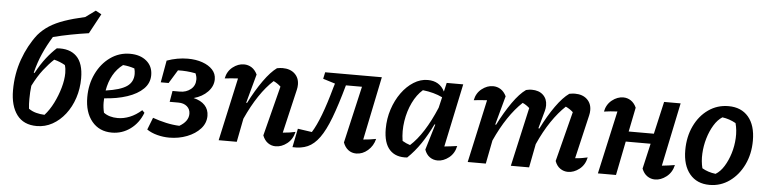

<svg xmlns="http://www.w3.org/2000/svg" viewBox="-46 -977 4850 1215"><g transform="rotate(5 2379.5 -369.0)"><path d="M211 11Q127 11 84.5 -46Q42 -103 42 -202Q42 -306 75 -398.5Q108 -491 164 -563Q194 -598 233 -623Q272 -648 326.5 -667Q381 -686 457 -703L520 -749L557 -729L489 -603Q433 -595 375.5 -584Q318 -573 264 -559Q229 -502 204.5 -446.5Q180 -391 163 -324L168 -322Q200 -381 231.5 -421Q263 -461 295 -490Q376 -497 420.5 -453.5Q465 -410 465 -314Q465 -248 445.5 -189Q426 -130 391 -85Q356 -40 310 -14.5Q264 11 211 11ZM150 -156Q150 -140 150.5 -124.5Q151 -109 153 -94Q174 -79 200 -72Q226 -65 254 -64Q285 -98 309 -146Q333 -194 347.5 -245Q362 -296 362 -339Q362 -367 355 -389Q322 -408 285 -417Q252 -386 219.5 -344.5Q187 -303 155 -240Q150 -199 150 -156Z M688 11Q608 11 561 -46Q514 -103 514 -199Q514 -281 546.5 -348.5Q579 -416 635 -456Q691 -496 760 -496Q825 -496 865 -462.5Q905 -429 905 -373Q905 -322 868 -285.5Q831 -249 766.5 -227.5Q702 -206 621 -201Q620 -188 620 -175Q620 -142 628 -110Q663 -84 717 -84Q755 -84 793.5 -99.5Q832 -115 868 -147L883 -132Q858 -66 805.5 -27.5Q753 11 688 11ZM800 -371Q800 -389 795 -406Q760 -418 722 -421Q646 -364 626 -251Q719 -264 759.5 -292Q800 -320 800 -371Z M1053 11Q1014 11 976 1Q938 -9 910 -28L940 -105Q982 -90 1024.5 -80.5Q1067 -71 1110 -69Q1167 -102 1167 -150Q1167 -179 1146.5 -197Q1126 -215 1091 -215H1036L1048 -285H1095Q1135 -285 1163.5 -308Q1192 -331 1192 -370Q1192 -389 1183 -409Q1126 -420 1071 -418L1019 -333H969L994 -473Q1027 -485 1060.5 -491Q1094 -497 1127 -497Q1179 -497 1220 -482.5Q1261 -468 1284.5 -442.5Q1308 -417 1308 -382Q1308 -338 1274 -302.5Q1240 -267 1185 -252Q1232 -241 1257 -214Q1282 -187 1282 -147Q1282 -101 1250 -65.5Q1218 -30 1165.5 -9.5Q1113 11 1053 11Z M1366 0 1454 -400Q1437 -399 1417.5 -397.5Q1398 -396 1370 -393Q1379 -439 1413 -465.5Q1447 -492 1484 -492Q1511 -492 1533 -478Q1555 -464 1569 -435L1519 -252L1524 -250Q1566 -333 1610.5 -395.5Q1655 -458 1694 -486Q1716 -490 1729 -490Q1778 -490 1806.5 -463.5Q1835 -437 1835 -394Q1835 -377 1831 -361L1766 -83Q1792 -85 1810 -88Q1828 -91 1846 -95Q1835 -47 1800.5 -20Q1766 7 1728 7Q1701 7 1679 -8.5Q1657 -24 1645 -55L1726 -372Q1704 -392 1680 -403Q1634 -361 1591 -297Q1548 -233 1510 -149L1481 0Z M1835 3 1859 -116 1949 -103Q2003 -188 2060 -395L2068 -421L1991 -445L2000 -487H2360L2277 -84Q2317 -87 2358 -95Q2347 -50 2313.5 -21Q2280 8 2240 8Q2211 8 2189.5 -8.5Q2168 -25 2157 -55L2240 -416H2138Q2103 -290 2071.5 -207Q2040 -124 2006 -77Q1972 -30 1931 -12Q1890 6 1835 3Z M2564 5Q2492 11 2452.5 -31.5Q2413 -74 2413 -164Q2413 -229 2432.5 -288.5Q2452 -348 2485.5 -394.5Q2519 -441 2562 -468Q2605 -495 2651 -495Q2727 -495 2759 -431L2772 -487H2877L2792 -85Q2812 -87 2832 -89.5Q2852 -92 2873 -95Q2863 -47 2828.5 -20Q2794 7 2757 7Q2729 7 2707 -8.5Q2685 -24 2674 -55L2723 -218L2718 -219Q2685 -150 2647.5 -94.5Q2610 -39 2564 5ZM2526 -97Q2538 -90 2550 -84.5Q2562 -79 2575 -75Q2662 -153 2735 -326L2751 -394Q2697 -420 2626 -428Q2588 -395 2562 -341Q2536 -287 2526 -223Q2516 -159 2526 -97Z M2948 0 3036 -400Q3019 -399 2999.5 -397.5Q2980 -396 2952 -393Q2961 -439 2995 -465.5Q3029 -492 3066 -492Q3093 -492 3115 -478Q3137 -464 3151 -435L3101 -252L3106 -250Q3148 -333 3192 -395.5Q3236 -458 3276 -486Q3288 -489 3296.5 -490Q3305 -491 3312 -491Q3358 -491 3384.5 -466Q3411 -441 3411 -400Q3411 -382 3406 -364L3375 -252L3381 -250Q3422 -333 3466.5 -395.5Q3511 -458 3551 -486Q3573 -490 3586 -490Q3635 -490 3663.5 -463.5Q3692 -437 3692 -394Q3692 -377 3688 -361L3623 -83Q3649 -85 3666.5 -88Q3684 -91 3702 -95Q3692 -47 3657.5 -20Q3623 7 3585 7Q3558 7 3535.5 -8.5Q3513 -24 3502 -55L3583 -372Q3561 -392 3536 -403Q3490 -360 3447 -296.5Q3404 -233 3367 -150L3338 0H3222L3306 -374Q3285 -393 3262 -403Q3215 -359 3172 -295Q3129 -231 3092 -149L3063 0Z M3775 0 3864 -401Q3819 -399 3779 -393Q3788 -439 3822 -466Q3856 -493 3894 -493Q3920 -493 3942 -478.5Q3964 -464 3977 -435L3946 -281H4106L4153 -487H4258L4174 -84Q4214 -88 4256 -95Q4245 -47 4210 -20Q4175 7 4138 7Q4111 7 4088.5 -8.5Q4066 -24 4054 -55L4091 -216H3933L3890 0Z M4485 11Q4404 11 4358.5 -44Q4313 -99 4313 -195Q4313 -280 4345.5 -348.5Q4378 -417 4434.5 -456.5Q4491 -496 4562 -496Q4643 -496 4688.5 -442.5Q4734 -389 4734 -292Q4734 -207 4701 -138.5Q4668 -70 4611.5 -29.5Q4555 11 4485 11ZM4517 -62Q4547 -80 4570 -117Q4593 -154 4607.5 -201Q4622 -248 4624.5 -298.5Q4627 -349 4615 -393Q4574 -416 4529 -422Q4499 -403 4476 -365Q4453 -327 4439 -279.5Q4425 -232 4422.5 -182.5Q4420 -133 4431 -90Q4468 -68 4517 -62Z"/></g></svg>

Font: Piazzolla SemiBold
Style: Italic
Weight: 600
Italic angle: -11.3°
Designer: Juan Pablo del Peral
Foundry: Huerta Tipografica
Version: Version 1.330